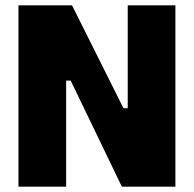

<svg xmlns="http://www.w3.org/2000/svg" viewBox="-20 -697 724 717"><path d="M49 0V-677H249L441 -293H457V-677H635V0H435L244 -396H227V0Z"/></svg>

Font: Cairo Play Black
Style: Regular
Weight: 900
Version: Version 3.119